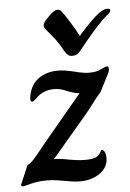

<svg xmlns="http://www.w3.org/2000/svg" viewBox="-52 -757 540 797"><g transform="rotate(-5 218.0 -359.0)"><path d="M6 -12 38 -87Q50 -92 61.5 -104Q73 -116 93 -141L113 -166L279 -365Q259 -366 229 -378Q213 -385 201 -388Q189 -391 174 -391Q128 -391 97 -358Q86 -347 81 -347Q73 -347 73 -359Q73 -366 76 -378Q85 -420 117.5 -443Q150 -466 198 -466Q225 -466 265 -456Q303 -446 326 -446Q346 -446 358.5 -449.5Q371 -453 383.5 -459.5Q396 -466 402 -466Q409 -466 409 -455Q409 -445 403 -434L366 -362Q356 -351 347.5 -340Q339 -329 332 -320Q311 -292 295 -273L176 -133Q162 -115 150 -103V-102Q179 -101 211 -94Q217 -93 237 -90Q257 -87 278 -87Q308 -87 322 -93Q336 -99 343 -113Q345 -115 346.5 -118.5Q348 -122 351 -122Q358 -122 362.5 -111.5Q367 -101 367 -87Q367 -49 333 -24.5Q299 0 248 0Q225 0 190 -7Q173 -10 153.5 -13Q134 -16 114 -16Q74 -16 45 -8Q16 0 12 0Q7 0 5 -3Q3 -6 6 -12ZM232 -543Q216 -573 203 -590.5Q190 -608 161 -642Q155 -650 155 -656Q155 -664 161.5 -673Q168 -682 182 -696Q205 -718 217 -718Q226 -718 233 -711Q247 -693 267.5 -660Q288 -627 301 -601L307 -609Q349 -656 377 -680Q405 -704 423 -704Q436 -704 436 -697Q436 -689 424 -680Q399 -660 365.5 -622Q332 -584 310 -556Q297 -538 287.5 -530Q278 -522 263 -522Q252 -522 246 -526.5Q240 -531 232 -543Z"/></g></svg>

Font: Charm
Style: Bold
Weight: 700
Designer: Katatrad Aksorn Co.,Ltd.
Foundry: Cadson Demak Co.,Ltd.
Version: Version 1.001